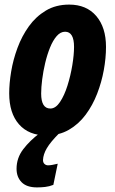

<svg xmlns="http://www.w3.org/2000/svg" viewBox="-20 -579 500 835"><path d="M182 10Q105 10 62.5 -38.5Q20 -87 20 -173Q20 -216 28.5 -267.5Q37 -319 56 -370.5Q75 -422 105.5 -464.5Q136 -507 179.5 -533Q223 -559 281 -559Q356 -559 398.5 -509.5Q441 -460 441 -375Q441 -327 431.5 -274.5Q422 -222 402.5 -171.5Q383 -121 352.5 -80Q322 -39 279.5 -14.5Q237 10 182 10ZM199 -107Q222 -107 241 -135.5Q260 -164 273.5 -207Q287 -250 294.5 -295.5Q302 -341 302 -375Q302 -441 263 -441Q243 -441 226.5 -422Q210 -403 197.5 -372Q185 -341 176.5 -305Q168 -269 163.5 -234Q159 -199 159 -172Q159 -107 199 -107ZM141 236Q96 236 74 213.5Q52 191 52 155Q52 108 81 70Q110 32 153 0H238Q200 38 184 65Q168 92 167 117Q167 128 173.5 134Q180 140 189 140Q197 140 208 138Q219 136 231 133L212 225Q194 232 176.5 234Q159 236 141 236Z"/></svg>

Font: Noto Sans ExtraCondensed ExtraBold
Style: Italic
Weight: 800
Width: 2
Italic angle: -12°
Designer: Monotype Design Team
Foundry: Monotype Imaging Inc.
Version: Version 2.013; ttfautohint (v1.8.4.7-5d5b)